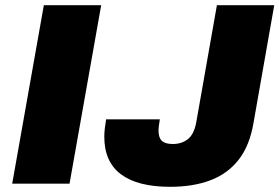

<svg xmlns="http://www.w3.org/2000/svg" viewBox="-20 -708 1077 740"><path d="M27 0 149 -688H370L248 0ZM636 12Q511 12 446.5 -36Q382 -84 382 -181Q382 -197 384 -213.5Q386 -230 389 -248H596Q594 -235 592.5 -224.5Q591 -214 591 -205Q591 -177 604 -165Q617 -153 646 -153Q681 -153 705 -172.5Q729 -192 737 -240L816 -688H1037L957 -234Q942 -146 899.5 -92Q857 -38 790.5 -13Q724 12 636 12Z"/></svg>

Font: Archivo SemiBold Black
Style: Italic
Weight: 900
Italic angle: -10°
Version: Version 2.001